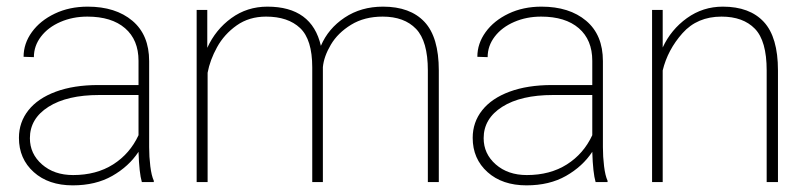

<svg xmlns="http://www.w3.org/2000/svg" viewBox="-20 -548 2432 578"><path d="M243 -498Q199 -498 162 -482Q125 -466 103.5 -438Q82 -410 82 -376L51 -377Q51 -417 76 -451.5Q101 -486 145 -507Q189 -528 244 -528Q328 -528 378.5 -485.5Q429 -443 429 -364V-105Q429 -76 432.5 -47.5Q436 -19 443 -4V0H407Q399 -27 397 -91Q368 -47 318 -18.5Q268 10 199 10Q126 10 81.5 -30Q37 -70 37 -133Q37 -180 65.5 -216Q94 -252 148 -272Q202 -292 276 -292H397V-365Q397 -428 356.5 -463Q316 -498 243 -498ZM397 -141V-262H279Q182 -262 126 -226.5Q70 -191 70 -132Q70 -85 106.5 -53Q143 -21 200 -21Q270 -21 320.5 -53Q371 -85 397 -141Z M572 -518H604V-404Q629 -459 676.5 -493.5Q724 -528 785 -528Q919 -528 946 -410Q968 -462 1017.5 -495Q1067 -528 1133 -528Q1215 -528 1258 -482Q1301 -436 1301 -336V0H1268V-336Q1268 -424 1232.5 -461Q1197 -498 1132 -498Q1077 -498 1037 -473.5Q997 -449 976 -413.5Q955 -378 952 -346V0H920V-345Q920 -429 883.5 -463.5Q847 -498 781 -498Q730 -498 692.5 -471.5Q655 -445 633.5 -406Q612 -367 605 -329V0H572Z M1609 -498Q1565 -498 1528 -482Q1491 -466 1469.5 -438Q1448 -410 1448 -376L1417 -377Q1417 -417 1442 -451.5Q1467 -486 1511 -507Q1555 -528 1610 -528Q1694 -528 1744.5 -485.5Q1795 -443 1795 -364V-105Q1795 -76 1798.5 -47.5Q1802 -19 1809 -4V0H1773Q1765 -27 1763 -91Q1734 -47 1684 -18.5Q1634 10 1565 10Q1492 10 1447.5 -30Q1403 -70 1403 -133Q1403 -180 1431.5 -216Q1460 -252 1514 -272Q1568 -292 1642 -292H1763V-365Q1763 -428 1722.5 -463Q1682 -498 1609 -498ZM1763 -141V-262H1645Q1548 -262 1492 -226.5Q1436 -191 1436 -132Q1436 -85 1472.5 -53Q1509 -21 1566 -21Q1636 -21 1686.5 -53Q1737 -85 1763 -141Z M1943 -518H1975V-405Q2000 -459 2048 -493.5Q2096 -528 2156 -528Q2237 -528 2279.5 -482Q2322 -436 2322 -336V0H2288V-336Q2288 -425 2252.5 -461.5Q2217 -498 2152 -498Q2079 -498 2034.5 -448Q1990 -398 1975 -336V0H1943Z"/></svg>

Font: Freesentation 1 Thin
Style: Regular
Weight: 250
Designer: glyphs from Roboto by Christian Robertson / Hangul glyphs from Noto Sans CJK(Source Han Sans) by Jang Soo-young and Kang
Foundry: PT&
Version: Version 2.001